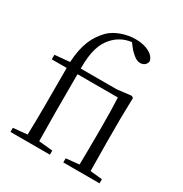

<svg xmlns="http://www.w3.org/2000/svg" viewBox="-186 -953 1039 1092"><g transform="rotate(30 333.5 -406.5)"><path d="M468 0H622V-27L543 -35L541 -227V-379L544 -515L532 -523L438 -512H203C202 -626 225 -685 262 -726C292 -760 332 -782 380 -788L408 -752C436 -723 457 -708 479 -708C504 -708 520 -724 522 -744C515 -784 462 -813 392 -813C331 -813 265 -791 225 -753C170 -697 139 -632 132 -514L34 -505V-475H132V-227C132 -164 131 -99 129 -36L37 -27V0H296V-27L205 -36L203 -227V-475H468C471 -421 472 -366 472 -291V-227C472 -173 471 -91 470 -36L384 -27V0Z"/></g></svg>

Font: Noto Serif CJK SC Light
Style: Regular
Weight: 300
Designer: Ryoko NISHIZUKA 西塚涼子 (kana & ideographs); Frank Grießhammer (Latin, Greek & Cyrillic); Wenlong ZHANG 张文龙 (bopomofo); San
Foundry: Adobe
Version: Version 2.001;hotconv 1.1.0;makeotfexe 2.6.0